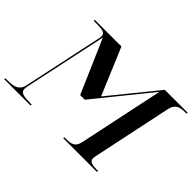

<svg xmlns="http://www.w3.org/2000/svg" viewBox="-153 -1003 1293 1293"><g transform="rotate(45 493.0 -357.0)"><path d="M-24 0H227L229 -10H219C156 -10 119 -15 119 -49C119 -55 120 -68 122 -76L248 -668L414 -286H458L776 -679L648 -72C637 -20 609 -10 558 -10H540L538 0H859L861 -10H848C806 -10 776 -15 776 -46C776 -52 778 -64 780 -75L899 -639C911 -696 951 -704 995 -704H1008L1010 -714H792L520 -379L379 -714H126L124 -704H158C204 -704 236 -699 236 -668C236 -661 234 -650 231 -636L111 -73C98 -18 53 -10 4 -10H-22Z"/></g></svg>

Font: Noto Serif Display SemiBold
Style: Italic
Weight: 600
Italic angle: -12°
Designer: Monotype Design Team
Foundry: Monotype Imaging Inc.
Version: Version 2.009